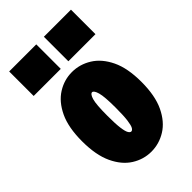

<svg xmlns="http://www.w3.org/2000/svg" viewBox="-221 -800 892 892"><g transform="rotate(-45 225.0 -354.5)"><path d="M224 11Q173 11 128.8 -16.8Q84.5 -44.5 57.2 -102.5Q30 -160.5 30 -251Q30 -341.5 57.2 -399Q84.5 -456.5 128.8 -484.2Q173 -512 224 -512Q275.5 -512 320.2 -484.2Q365 -456.5 392.8 -399Q420.5 -341.5 420.5 -251Q420.5 -160.5 392.8 -102.5Q365 -44.5 320.2 -16.8Q275.5 11 224 11ZM224 -121.5Q231.5 -121.5 237.5 -131.8Q243.5 -142 247.2 -170Q251 -198 251 -251Q251 -324.5 243 -352Q235 -379.5 224 -379.5Q213 -379.5 205 -353Q197 -326.5 197 -251Q197 -198.5 200.8 -170.5Q204.5 -142.5 210.8 -132Q217 -121.5 224 -121.5ZM20 -720H198V-559H20ZM248 -720H426V-559H248Z"/></g></svg>

Font: Trispace Condensed ExtraBold
Style: Regular
Weight: 800
Width: 3
Designer: Tyler Finck
Foundry: Etcetera Type Company
Version: Version 1.210; ttfautohint (v1.8.3)